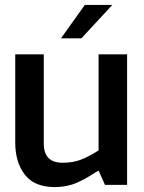

<svg xmlns="http://www.w3.org/2000/svg" viewBox="-20 -752 587 781"><path d="M42 -172V-531H158V-170Q158 -129 177 -109.5Q196 -90 235 -90Q274 -90 305 -101Q336 -112 381 -140V-531H497V0H407L381 -58Q373 -54 355 -42.5Q337 -31 328 -26Q319 -21 302 -13Q285 -5 272 -1Q238 9 203 9Q120 9 81 -41.5Q42 -92 42 -172ZM228 -596 325 -732H437L311 -596Z"/></svg>

Font: Exo
Style: DemiBold
Weight: 600
Designer: Natanael Gama
Version: Version 1.00